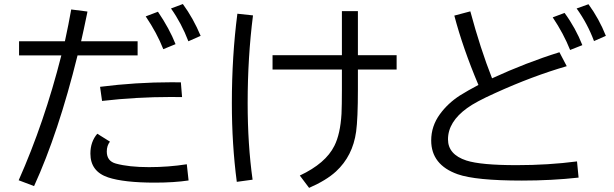

<svg xmlns="http://www.w3.org/2000/svg" viewBox="-20 -871 3036 949"><path d="M74.2 -667H300.8Q319.3 -752 332 -824.2L412.1 -814L411.1 -807.1Q391.6 -712.4 380.9 -667H660.2V-597.2H363.3Q268.6 -213.9 148.4 48.8L72.3 20Q199.2 -265.6 283.2 -597.2H74.2ZM474.6 -441.9Q651.4 -464.4 829.1 -464.4Q840.8 -464.4 874 -463.9L879.9 -391.1Q844.7 -391.6 824.2 -391.6Q653.3 -391.6 484.4 -372.1ZM912.1 21Q839.8 31.7 746.1 31.7Q592.8 31.7 514.6 5.9Q426.8 -23.4 426.8 -111.8Q426.8 -170.4 460.9 -210L523.4 -170.9Q507.8 -150.9 507.8 -122.1Q507.8 -74.7 552.7 -62.5Q617.2 -44.9 716.8 -44.9Q812.5 -44.9 903.3 -59.1ZM787.1 -627.9Q755.9 -707.5 700.2 -790L760.7 -813Q817.4 -729.5 847.7 -652.8ZM911.1 -667Q877 -756.3 825.2 -829.1L883.8 -851.1Q935.5 -780.3 971.7 -693.8Z M1669.9 -815.9H1749V-598.1H1940.4V-527.3H1749V-429.2Q1749 -284.7 1740.2 -220.2Q1723.6 -100.1 1640.6 -23.4Q1592.8 20.5 1507.8 57.6L1461.9 -3.4Q1589.8 -63.5 1632.8 -150.4Q1662.1 -208.5 1668 -308.6Q1669.9 -353 1669.9 -424.3V-527.3H1327.1V-598.1H1669.9ZM1150.4 27.8Q1126 -157.2 1126 -361.3Q1126 -593.3 1153.3 -803.2L1230.5 -794.9Q1204.1 -587.9 1204.1 -361.8Q1204.1 -156.2 1228.5 17.1Z M2839.8 6.8Q2707 21.5 2559.6 21.5Q2331.1 21.5 2242.2 -9.8Q2111.3 -56.2 2111.3 -176.8Q2111.3 -247.6 2154.3 -306.6Q2193.4 -360.4 2252.9 -398.9Q2292 -423.3 2344.7 -451.2Q2267.6 -633.8 2225.6 -793.9L2304.7 -814.9Q2354.5 -629.9 2412.1 -483.9Q2582 -562 2745.1 -612.8L2781.2 -543.9Q2611.3 -494.6 2427.7 -411.1Q2331.1 -367.7 2289.1 -336.9Q2194.3 -268.6 2194.3 -182.1Q2194.3 -107.4 2285.2 -77.6Q2356.4 -54.7 2533.2 -54.7Q2690.4 -54.7 2832 -73.2ZM2797.9 -624Q2765.6 -705.1 2711.9 -785.2L2770.5 -807.1Q2825.2 -732.4 2858.4 -647.9ZM2916 -668Q2883.8 -754.4 2830.1 -829.1L2888.7 -850.1Q2941.4 -777.8 2974.6 -693.8Z"/></svg>

Font: UDEV Gothic 35
Style: Regular
Weight: 400
Version: v2.1.0; ttfautohint (v1.8.4.7-5d5b-dirty) -l 6 -r 45 -G 200 